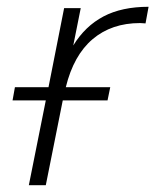

<svg xmlns="http://www.w3.org/2000/svg" viewBox="-20 -546 458 566"><path d="M65 0 115 -250H17L24 -289H123L169 -522H218L196 -412Q231 -469 285 -497.5Q339 -526 418 -526L409 -477Q405 -477 401.5 -477.5Q398 -478 393 -478Q309 -478 253 -430.5Q197 -383 174 -289H305L297 -250H165L115 0Z"/></svg>

Font: Montserrat Light
Style: Italic
Weight: 300
Italic angle: -11.3°
Designer: Julieta Ulanovsky
Foundry: Julieta Ulanovsky
Version: Version 9.000; ttfautohint (v1.8.4.7-5d5b)